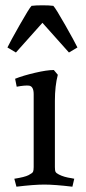

<svg xmlns="http://www.w3.org/2000/svg" viewBox="-20 -696 324 724"><path d="M187 -66Q187 -53 189.5 -48Q192 -43 202 -38Q221 -28 250 -24L260 -22L253 8Q186 0 147 0Q108 0 42 8L34 -22Q73 -28 87.5 -35.5Q102 -43 104.5 -48Q107 -53 107 -66V-341Q107 -370 90 -373Q75 -375 43 -369L37 -399Q67 -411 112 -421.5Q157 -432 183 -432L198 -414Q187 -372 187 -316ZM181 -674Q190 -665 226 -601.5Q262 -538 272 -517L240 -498L140 -610L40 -498L8 -517Q18 -538 54 -601.5Q90 -665 99 -674Q115 -676 140 -676Q165 -676 181 -674Z"/></svg>

Font: Buenard
Style: Regular
Weight: 400
Designer: Gustavo Ibarra
Foundry: FontFuror
Version: Version 1.001 2011